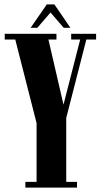

<svg xmlns="http://www.w3.org/2000/svg" viewBox="-20 -854 460 874"><path d="M95.5 0V-26H146.5V-293.5L49.5 -674H1.5V-700H237V-674H200.5L269 -377.5L345 -674H304V-700H417.5V-674H373L281.5 -317V-26H330.5V0ZM119.5 -727.5 193 -834H227.5L300.5 -727.5H270L210 -797L150 -727.5Z"/></svg>

Font: Imbue 50pt ExtraBold
Style: Regular
Weight: 800
Designer: Tyler Finck
Foundry: Etcetera Type Company
Version: Version 1.102; ttfautohint (v1.8.3)